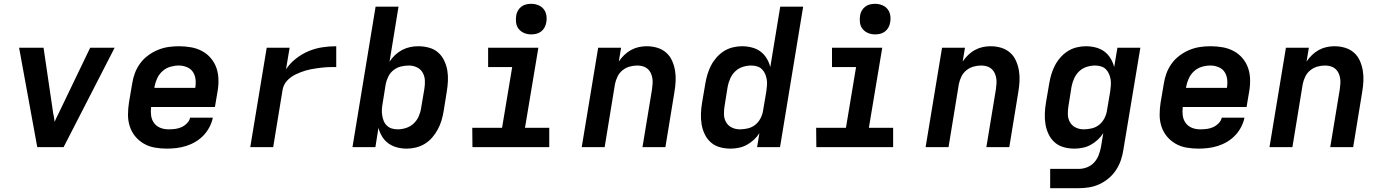

<svg xmlns="http://www.w3.org/2000/svg" viewBox="-20 -770 7240 1005"><path d="M175 0 80 -520H208L259 -173Q262 -163 263 -153Q264 -143 266 -132Q270 -143 275 -153Q280 -163 285 -173L452 -520H580L313 0Z M853 8Q821 8 790 2.5Q759 -3 733 -18Q707 -33 688 -56Q669 -79 659.5 -108Q650 -137 650 -169Q650 -201 655 -233L672 -333Q676 -360 686 -387Q696 -414 713.5 -438Q731 -462 755.5 -480Q780 -498 807 -509Q834 -520 861.5 -524Q889 -528 916 -528Q949 -528 980 -522.5Q1011 -517 1038 -502.5Q1065 -488 1084.5 -464.5Q1104 -441 1113.5 -412.5Q1123 -384 1123.5 -351.5Q1124 -319 1118 -287L1105 -210H771Q768 -187 771 -165Q774 -143 786.5 -126Q799 -109 819 -101Q839 -93 862 -93Q879 -93 896 -95Q913 -97 929 -104Q945 -111 958.5 -124.5Q972 -138 975 -154H1094Q1089 -129 1076.5 -105Q1064 -81 1045.5 -61.5Q1027 -42 1003.5 -28Q980 -14 954.5 -6Q929 2 903.5 5Q878 8 853 8ZM788 -310H1002Q1006 -333 1003.5 -354.5Q1001 -376 990 -393Q979 -410 958.5 -418.5Q938 -427 916 -427Q894 -427 871.5 -420.5Q849 -414 831 -398Q813 -382 803 -360.5Q793 -339 789 -317Z M1290 0 1376 -520H1496L1477 -407Q1498 -439 1529.5 -463.5Q1561 -488 1596 -502.5Q1631 -517 1667.5 -522.5Q1704 -528 1740 -528V-419Q1727 -419 1713.5 -419Q1700 -419 1687 -418Q1674 -417 1660.5 -415.5Q1647 -414 1634 -412Q1621 -410 1607.5 -407.5Q1594 -405 1580.5 -401Q1567 -397 1554 -392Q1541 -387 1528.5 -381Q1516 -375 1504 -366.5Q1492 -358 1482.5 -347.5Q1473 -337 1467 -324.5Q1461 -312 1459 -299L1410 0Z M2109 8Q2083 8 2058 1.5Q2033 -5 2013 -19.5Q1993 -34 1980 -55.5Q1967 -77 1961 -101L1945 0H1825L1946 -735H2066L2019 -447Q2031 -466 2048 -482Q2065 -498 2085 -508.5Q2105 -519 2126.5 -523.5Q2148 -528 2169 -528Q2198 -528 2225.5 -520.5Q2253 -513 2273 -495.5Q2293 -478 2305 -453Q2317 -428 2321.5 -401Q2326 -374 2324.5 -345Q2323 -316 2318 -287L2302 -187Q2298 -163 2291 -139.5Q2284 -116 2272 -93.5Q2260 -71 2243 -51Q2226 -31 2204 -17.5Q2182 -4 2157.5 2Q2133 8 2109 8ZM2061 -93Q2083 -93 2105 -100Q2127 -107 2144.5 -123Q2162 -139 2171.5 -160.5Q2181 -182 2184 -203L2201 -303Q2205 -326 2204 -348.5Q2203 -371 2192.5 -389.5Q2182 -408 2162.5 -417.5Q2143 -427 2120 -427Q2100 -427 2079 -422Q2058 -417 2040.5 -403.5Q2023 -390 2013 -370Q2003 -350 1999 -330L1983 -230Q1980 -214 1979 -198Q1978 -182 1980.5 -166.5Q1983 -151 1988.5 -137Q1994 -123 2005 -112.5Q2016 -102 2030.5 -97.5Q2045 -93 2061 -93Z M2855 0H2453L2452 -101H2608L2661 -419H2535V-520H2798L2728 -101H2855ZM2760 -590Q2741 -590 2724 -597Q2707 -604 2695.5 -618Q2684 -632 2681.5 -651Q2679 -670 2682 -689Q2684 -702 2691 -714.5Q2698 -727 2709.5 -735.5Q2721 -744 2734 -747Q2747 -750 2761 -750Q2780 -750 2797.5 -743Q2815 -736 2826 -722Q2837 -708 2840 -689Q2843 -670 2839 -651Q2837 -638 2830 -625.5Q2823 -613 2811.5 -604.5Q2800 -596 2787 -593Q2774 -590 2760 -590Z M3025 0 3111 -520H3231L3219 -448Q3231 -466 3247.5 -482Q3264 -498 3283.5 -508.5Q3303 -519 3323.5 -523.5Q3344 -528 3365 -528Q3394 -528 3420.5 -520Q3447 -512 3467 -494.5Q3487 -477 3498 -452Q3509 -427 3513.5 -400Q3518 -373 3516.5 -344.5Q3515 -316 3510 -287L3463 0H3343L3393 -303Q3395 -318 3396 -333Q3397 -348 3394.5 -362Q3392 -376 3386 -388.5Q3380 -401 3369.5 -410Q3359 -419 3345 -423Q3331 -427 3316 -427Q3296 -427 3276 -421.5Q3256 -416 3239 -402.5Q3222 -389 3212.5 -369.5Q3203 -350 3199 -330L3145 0Z M3804 8Q3775 8 3748 0.5Q3721 -7 3701 -24.5Q3681 -42 3669 -67Q3657 -92 3652.5 -119Q3648 -146 3649 -175Q3650 -204 3655 -233L3672 -333Q3676 -357 3683 -380.5Q3690 -404 3701.5 -426.5Q3713 -449 3730.5 -469Q3748 -489 3769.5 -502.5Q3791 -516 3815.5 -522Q3840 -528 3864 -528Q3890 -528 3915.5 -521.5Q3941 -515 3960.5 -500.5Q3980 -486 3993 -464.5Q4006 -443 4012 -419L4064 -735H4184L4063 0H3943L3955 -73Q3943 -54 3925.5 -38Q3908 -22 3888.5 -11.5Q3869 -1 3847 3.5Q3825 8 3804 8ZM3853 -93Q3873 -93 3894.5 -98Q3916 -103 3933 -116.5Q3950 -130 3960.5 -150Q3971 -170 3974 -190L3991 -290Q3993 -306 3994.5 -322Q3996 -338 3993.5 -353.5Q3991 -369 3985 -383Q3979 -397 3968.5 -407.5Q3958 -418 3943 -422.5Q3928 -427 3912 -427Q3890 -427 3868 -420Q3846 -413 3829 -397Q3812 -381 3802.5 -359.5Q3793 -338 3789 -317L3773 -217Q3769 -194 3769.5 -171.5Q3770 -149 3780.5 -130.5Q3791 -112 3810.5 -102.5Q3830 -93 3853 -93Z M4655 0H4253L4252 -101H4408L4461 -419H4335V-520H4598L4528 -101H4655ZM4560 -590Q4541 -590 4524 -597Q4507 -604 4495.5 -618Q4484 -632 4481.5 -651Q4479 -670 4482 -689Q4484 -702 4491 -714.5Q4498 -727 4509.5 -735.5Q4521 -744 4534 -747Q4547 -750 4561 -750Q4580 -750 4597.5 -743Q4615 -736 4626 -722Q4637 -708 4640 -689Q4643 -670 4639 -651Q4637 -638 4630 -625.5Q4623 -613 4611.5 -604.5Q4600 -596 4587 -593Q4574 -590 4560 -590Z M4825 0 4911 -520H5031L5019 -448Q5031 -466 5047.5 -482Q5064 -498 5083.5 -508.5Q5103 -519 5123.5 -523.5Q5144 -528 5165 -528Q5194 -528 5220.5 -520Q5247 -512 5267 -494.5Q5287 -477 5298 -452Q5309 -427 5313.5 -400Q5318 -373 5316.5 -344.5Q5315 -316 5310 -287L5263 0H5143L5193 -303Q5195 -318 5196 -333Q5197 -348 5194.5 -362Q5192 -376 5186 -388.5Q5180 -401 5169.5 -410Q5159 -419 5145 -423Q5131 -427 5116 -427Q5096 -427 5076 -421.5Q5056 -416 5039 -402.5Q5022 -389 5012.5 -369.5Q5003 -350 4999 -330L4945 0Z M5477 215V114H5627Q5649 114 5670.5 105.5Q5692 97 5707.5 80Q5723 63 5731 41.5Q5739 20 5743 -1L5755 -73Q5743 -54 5725.5 -38Q5708 -22 5688.5 -11.5Q5669 -1 5647 3.5Q5625 8 5604 8Q5575 8 5548 0.5Q5521 -7 5501 -24.5Q5481 -42 5469 -67Q5457 -92 5452.5 -119Q5448 -146 5449 -175Q5450 -204 5455 -233L5472 -333Q5476 -357 5483 -380.5Q5490 -404 5501.5 -426.5Q5513 -449 5530.5 -469Q5548 -489 5569.5 -502.5Q5591 -516 5615.5 -522Q5640 -528 5664 -528Q5690 -528 5715.5 -521.5Q5741 -515 5760.5 -500.5Q5780 -486 5793 -464.5Q5806 -443 5812 -419L5829 -520H5949L5860 15Q5856 42 5847 68.5Q5838 95 5822 119.5Q5806 144 5783.5 163Q5761 182 5735 194Q5709 206 5681.5 210.5Q5654 215 5627 215ZM5653 -93Q5673 -93 5694.5 -98Q5716 -103 5733 -116.5Q5750 -130 5760.5 -150Q5771 -170 5774 -190L5791 -290Q5793 -306 5794.5 -322Q5796 -338 5793.5 -353.5Q5791 -369 5785 -383Q5779 -397 5768.5 -407.5Q5758 -418 5743 -422.5Q5728 -427 5712 -427Q5690 -427 5668 -420Q5646 -413 5629 -397Q5612 -381 5602.5 -359.5Q5593 -338 5589 -317L5573 -217Q5569 -194 5569.5 -171.5Q5570 -149 5580.5 -130.5Q5591 -112 5610.5 -102.5Q5630 -93 5653 -93Z M6253 8Q6221 8 6190 2.5Q6159 -3 6133 -18Q6107 -33 6088 -56Q6069 -79 6059.5 -108Q6050 -137 6050 -169Q6050 -201 6055 -233L6072 -333Q6076 -360 6086 -387Q6096 -414 6113.5 -438Q6131 -462 6155.5 -480Q6180 -498 6207 -509Q6234 -520 6261.5 -524Q6289 -528 6316 -528Q6349 -528 6380 -522.5Q6411 -517 6438 -502.5Q6465 -488 6484.5 -464.5Q6504 -441 6513.5 -412.5Q6523 -384 6523.5 -351.5Q6524 -319 6518 -287L6505 -210H6171Q6168 -187 6171 -165Q6174 -143 6186.5 -126Q6199 -109 6219 -101Q6239 -93 6262 -93Q6279 -93 6296 -95Q6313 -97 6329 -104Q6345 -111 6358.5 -124.5Q6372 -138 6375 -154H6494Q6489 -129 6476.5 -105Q6464 -81 6445.5 -61.5Q6427 -42 6403.5 -28Q6380 -14 6354.5 -6Q6329 2 6303.5 5Q6278 8 6253 8ZM6188 -310H6402Q6406 -333 6403.5 -354.5Q6401 -376 6390 -393Q6379 -410 6358.5 -418.5Q6338 -427 6316 -427Q6294 -427 6271.5 -420.5Q6249 -414 6231 -398Q6213 -382 6203 -360.5Q6193 -339 6189 -317Z M6625 0 6711 -520H6831L6819 -448Q6831 -466 6847.5 -482Q6864 -498 6883.5 -508.5Q6903 -519 6923.5 -523.5Q6944 -528 6965 -528Q6994 -528 7020.5 -520Q7047 -512 7067 -494.5Q7087 -477 7098 -452Q7109 -427 7113.5 -400Q7118 -373 7116.5 -344.5Q7115 -316 7110 -287L7063 0H6943L6993 -303Q6995 -318 6996 -333Q6997 -348 6994.5 -362Q6992 -376 6986 -388.5Q6980 -401 6969.5 -410Q6959 -419 6945 -423Q6931 -427 6916 -427Q6896 -427 6876 -421.5Q6856 -416 6839 -402.5Q6822 -389 6812.5 -369.5Q6803 -350 6799 -330L6745 0Z"/></svg>

Font: Iosevka Custom Oblique
Style: Bold
Weight: 700
Italic angle: -9°
Monospace: yes
Designer: Belleve Invis
Foundry: Belleve Invis
Version: Version 30.1.2; ttfautohint (v1.8.4)